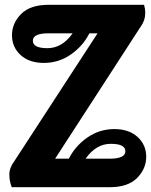

<svg xmlns="http://www.w3.org/2000/svg" viewBox="-20 -781 630 801"><path d="M437 0H29Q19 -25 19 -53Q19 -81 40 -109L387 -642H353Q326 -589 276 -554Q226 -519 164.5 -518.5Q103 -518 66.5 -551Q30 -584 30 -634Q30 -684 68 -722.5Q106 -761 183 -761H581Q586 -744 586 -727Q586 -696 567 -670L210 -119H267Q294 -172 344 -207Q394 -242 455.5 -242.5Q517 -243 553.5 -210Q590 -177 590 -127Q590 -77 552 -38.5Q514 0 437 0ZM182 -642Q117 -642 117 -611Q117 -580 178 -580Q239 -580 283 -642ZM438 -119Q503 -119 503 -150Q503 -181 442 -181Q381 -181 337 -119Z"/></svg>

Font: Lily Script One
Style: Regular
Weight: 400
Designer: Julia Petretta
Foundry: Julia Petretta
Version: Version 1.002;PS 001.001;hotconv 1.0.70;makeotf.lib2.5.58329